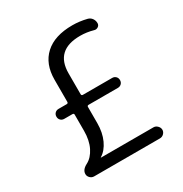

<svg xmlns="http://www.w3.org/2000/svg" viewBox="-171 -871 956 1002"><g transform="rotate(-30 307.0 -370.0)"><path d="M109 0Q95 0 85 -10Q75 -20 75 -33Q75 -59 108 -76Q141 -93 161.5 -134Q182 -175 182 -233V-330Q182 -338 173 -338H124Q111 -338 102.5 -346.5Q94 -355 94 -368Q94 -381 102.5 -389.5Q111 -398 124 -398H173Q182 -398 182 -407V-540Q182 -635 239.5 -687.5Q297 -740 404 -740Q447 -740 491 -729Q506 -725 515 -712.5Q524 -700 524 -684Q524 -671 513 -664Q502 -657 490 -661Q451 -672 412 -672Q262 -672 262 -532V-407Q262 -398 271 -398H447Q460 -398 468.5 -389.5Q477 -381 477 -368Q477 -355 468.5 -346.5Q460 -338 447 -338H271Q262 -338 262 -330V-233Q262 -176 242 -132.5Q222 -89 189 -69Q188 -69 188 -68Q188 -67 189 -67H505Q518 -67 528.5 -56.5Q539 -46 539 -33Q539 -20 529 -10Q519 0 505 0Z"/></g></svg>

Font: Rounded Mplus 1c
Style: Regular
Weight: 400
Version: Version 1.059.20150529